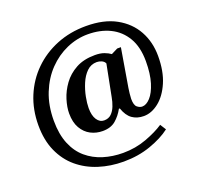

<svg xmlns="http://www.w3.org/2000/svg" viewBox="-144 -871 1209 1171"><g transform="rotate(-20 460.5 -286.0)"><path d="M466 142Q381 142 305.5 118Q230 94 173 46Q116 -2 83.5 -74.5Q51 -147 51 -244Q51 -345 86.5 -430.5Q122 -516 186.5 -579.5Q251 -643 338.5 -678.5Q426 -714 530 -714Q646 -714 724 -671Q802 -628 842 -555.5Q882 -483 882 -392Q882 -293 851.5 -222.5Q821 -152 773.5 -114.5Q726 -77 676 -77Q632 -77 601 -99Q570 -121 553 -171H547Q526 -132 494 -104.5Q462 -77 409 -77Q367 -77 331.5 -95.5Q296 -114 274 -152Q252 -190 252 -248Q252 -288 267 -336.5Q282 -385 314 -429Q346 -473 397 -501Q448 -529 521 -529Q556 -529 580.5 -520Q605 -511 621 -499L663 -520H687L645 -270Q643 -258 640.5 -236Q638 -214 638 -202Q638 -161 654 -148Q670 -135 686 -135Q713 -135 739.5 -164Q766 -193 783.5 -249.5Q801 -306 801 -388Q801 -480 765 -541Q729 -602 666.5 -632.5Q604 -663 523 -663Q452 -663 385 -633.5Q318 -604 265 -549Q212 -494 180.5 -415.5Q149 -337 149 -238Q149 -150 175 -87Q201 -24 247 15Q293 54 353 72.5Q413 91 480 91Q561 91 632.5 64.5Q704 38 750 7L774 45Q722 85 641.5 113.5Q561 142 466 142ZM439 -135Q468 -135 486 -152.5Q504 -170 514.5 -197Q525 -224 530 -253L570 -457Q564 -471 548.5 -478Q533 -485 517 -485Q479 -485 452 -458.5Q425 -432 408 -391.5Q391 -351 383 -309.5Q375 -268 375 -238Q375 -189 393 -162Q411 -135 439 -135Z"/></g></svg>

Font: Noto Serif Oriya
Style: Bold
Weight: 700
Designer: David Williams
Foundry: Google LLC, David Williams
Version: Version 1.051; ttfautohint (v1.8.4.7-5d5b)